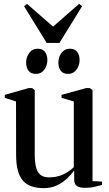

<svg xmlns="http://www.w3.org/2000/svg" viewBox="-20 -965 563 995"><path d="M419.5 8.5Q394.5 8.5 379.5 -0.5Q364.5 -9.5 364.5 -33.5V-81.5Q349.5 -60.5 326.8 -39.2Q304 -18 274.2 -4Q244.5 10 207.5 10Q130.5 10 97 -30.8Q63.5 -71.5 63.5 -162.5L63 -439L5 -458V-473.5L128 -508.5H146.5L160 -498V-165Q160 -128 166 -101.2Q172 -74.5 188 -60.2Q204 -46 233.5 -46Q263 -46 286.8 -53.2Q310.5 -60.5 329.2 -72.8Q348 -85 362.5 -98.5V-439L299 -458V-473.5L426.5 -508.5H445L459.5 -498V-26.5L508.5 -24V-6.5Q492 -2 470 3.2Q448 8.5 419.5 8.5ZM166.5 -582Q139.5 -582 127.5 -598.8Q115.5 -615.5 115.5 -641Q115.5 -669.5 131.8 -691Q148 -712.5 174 -712.5H175Q201.5 -712.5 213.5 -695.8Q225.5 -679 225.5 -653.5Q225.5 -626 209.5 -604Q193.5 -582 167 -582ZM333 -582Q306.5 -582 294.5 -598.8Q282.5 -615.5 282.5 -641Q282.5 -669.5 298.8 -691Q315 -712.5 341 -712.5H342Q368.5 -712.5 380.5 -695.8Q392.5 -679 392.5 -653.5Q392.5 -626 376.2 -604Q360 -582 334 -582ZM222 -742.5 104.5 -933 120 -945 255 -827 390 -945 405.5 -933 288 -742.5Z"/></svg>

Font: Merriweather 144pt
Style: Regular
Weight: 400
Version: Version 2.100